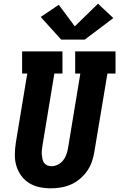

<svg xmlns="http://www.w3.org/2000/svg" viewBox="-20 -1014 647 1042"><path d="M256 8Q224 8 193.5 1.5Q163 -5 137.5 -21Q112 -37 94.5 -61.5Q77 -86 68.5 -115Q60 -144 60.5 -176Q61 -208 66 -240L128 -615H100V-735H319V-615H275L210 -221Q208 -209 207 -197Q206 -185 207 -173.5Q208 -162 210.5 -150.5Q213 -139 219.5 -130Q226 -121 236.5 -116.5Q247 -112 259 -112Q277 -112 294 -120.5Q311 -129 322.5 -143.5Q334 -158 340 -175Q346 -192 349 -209L416 -615H388V-735H607V-615H563L492 -190Q488 -163 478.5 -136Q469 -109 452.5 -85.5Q436 -62 413.5 -43Q391 -24 364.5 -12.5Q338 -1 310.5 3.5Q283 8 256 8ZM440 -799H312L201 -922L299 -988L386 -871L512 -994L595 -916Z"/></svg>

Font: Iosevka Slab HvExObl
Style: Regular
Weight: 900
Width: 7
Italic angle: -9°
Monospace: yes
Designer: Belleve Invis
Foundry: Belleve Invis
Version: Version 11.1.1; ttfautohint (v1.8.3)